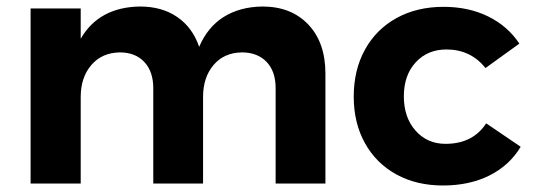

<svg xmlns="http://www.w3.org/2000/svg" viewBox="-20 -564 1642 590"><path d="M980 -338V0H827V-293Q827 -345 799 -374Q771 -403 723 -403Q668 -402 636 -364Q604 -326 604 -266V0H451V-293Q451 -344 423.5 -373.5Q396 -403 348 -403Q293 -402 260.5 -364Q228 -326 228 -266V0H74V-538H228V-445Q284 -542 410 -544Q478 -544 525 -511.5Q572 -479 592 -420Q618 -481 667.5 -512Q717 -543 786 -544Q875 -544 927.5 -488.5Q980 -433 980 -338Z M1352 -412Q1294 -412 1257.5 -372.5Q1221 -333 1221 -268Q1221 -203 1257 -162.5Q1293 -122 1349 -122Q1433 -122 1474 -185L1580 -113Q1546 -56 1484.5 -25Q1423 6 1341 6Q1260 6 1198 -28Q1136 -62 1101.5 -124Q1067 -186 1067 -267Q1067 -349 1101.5 -411.5Q1136 -474 1198.5 -508.5Q1261 -543 1343 -543Q1420 -543 1480 -513.5Q1540 -484 1576 -430L1472 -355Q1426 -412 1352 -412Z"/></svg>

Font: TypoPRO Montserrat Alternates
Style: Regular
Weight: 600
Designer: Julieta Ulanovsky
Foundry: Julieta Ulanovsky
Version: Version 6.001